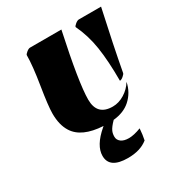

<svg xmlns="http://www.w3.org/2000/svg" viewBox="-210 -817 1170 1236"><g transform="rotate(-30 375.0 -199.5)"><path d="M619.1 -163.6Q605 -91.3 550.8 -43Q502.9 -0.5 425.3 7.3Q392.6 40.5 382.8 62.5Q374.5 80.1 374.5 104Q374.5 127.9 394.8 143.3Q415 158.7 452.1 158.7Q489.3 158.7 542.5 138.2Q539.1 185.1 531.2 221.7Q475.6 266.6 383.3 266.6Q246.6 266.6 246.6 172.9Q246.6 96.7 341.3 15.6Q345.2 12.2 349.1 8.8Q191.4 0 137.7 -86.4Q104 -139.6 104 -224.1Q104 -279.8 126.5 -418.5Q148.9 -557.1 148.9 -632.3Q148.9 -639.2 164.6 -651.9Q180.2 -664.6 191.4 -664.6H424.3Q348.1 -310.1 348.1 -187Q348.1 -69.3 463.9 -69.3Q508.8 -69.3 551.3 -95.5Q593.8 -121.6 619.1 -163.6ZM585.9 -190.4Q585.9 -336.9 570.1 -440.2Q554.2 -543.5 511.7 -632.3Q511.7 -639.2 527.3 -651.9Q543 -664.6 554.2 -664.6H719.2Q662.1 -405.8 628.4 -223.1Q627 -215.8 612.1 -203.1Q597.2 -190.4 585.9 -190.4Z"/></g></svg>

Font: Emblema One
Style: Regular
Weight: 400
Designer: Riccardo De Franceschi
Foundry: Riccardo De Franceschi
Version: Version 1.003